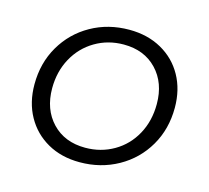

<svg xmlns="http://www.w3.org/2000/svg" viewBox="-82 -623 786 721"><g transform="rotate(15 310.5 -262.5)"><path d="M577 -288Q577 -205 538.5 -139Q500 -73 433 -35.5Q366 2 284 2Q213 2 159 -28.5Q105 -59 75 -113Q45 -167 45 -237Q45 -320 83.5 -386Q122 -452 188.5 -489.5Q255 -527 337 -527Q408 -527 462.5 -496.5Q517 -466 547 -412Q577 -358 577 -288ZM113 -240Q113 -158 161.5 -107Q210 -56 290 -56Q351 -56 401 -85Q451 -114 479.5 -166Q508 -218 508 -284Q508 -366 459.5 -417Q411 -468 331 -468Q270 -468 220 -438.5Q170 -409 141.5 -357Q113 -305 113 -240Z"/></g></svg>

Font: Gontserrat Light
Style: Italic
Weight: 300
Italic angle: -11.3°
Designer: Julieta Ulanovsky
Foundry: Julieta Ulanovsky
Version: Version 6.001